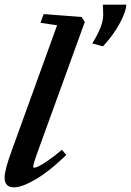

<svg xmlns="http://www.w3.org/2000/svg" viewBox="-20 -785 557 816"><path d="M417.5 -587.9 372.1 -600.6Q418.5 -674.3 418.5 -719.7Q418.5 -744.1 417 -765.1H516.6Q516.6 -737.8 489.7 -687.3Q462.9 -636.7 417.5 -587.9ZM39.1 11.2Q-0.5 11.2 -0.5 -30.3Q-0.5 -63 30.8 -147.5L222.7 -677.7L151.9 -688L165.5 -725.1L327.1 -712.9L340.3 -691.4L143.1 -147.9Q121.1 -87.9 121.1 -76.2Q121.1 -72.3 126 -72.3Q131.3 -72.3 144.5 -78.4Q157.7 -84.5 184.3 -102.8Q210.9 -121.1 243.2 -148.4L261.7 -126.5Q192.9 -59.1 133.5 -23.9Q74.2 11.2 39.1 11.2Z"/></svg>

Font: Elstob 6pt
Style: Italic
Weight: 700
Italic angle: -20°
Designer: Peter S. Baker
Version: Version 1.015